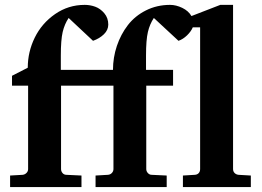

<svg xmlns="http://www.w3.org/2000/svg" viewBox="-20 -760 1066 780"><path d="M999 0H723.1V-46.9L771 -49.8Q781.2 -50.3 787.1 -56.6Q793 -63 793 -73.2V-648.9H763.2Q756.3 -632.3 740 -616.5Q723.6 -600.6 705.1 -594.2L605 -687Q588.4 -662.1 580.8 -629.9Q573.2 -597.7 573.2 -534.2V-476.1H683.1V-412.1H574.2V-73.2Q574.2 -64 580.8 -56.9Q587.4 -49.8 596.2 -49.8L657.2 -46.9V0H368.2V-46.9L418 -49.8Q427.7 -50.3 434.3 -57.1Q440.9 -64 440.9 -73.2V-412.1H228V-73.2Q228 -64 234.1 -56.9Q240.2 -49.8 250 -49.8L311 -46.9V0H21V-46.9L71.8 -49.8Q81.1 -50.8 87.6 -57.4Q94.2 -64 94.2 -73.2V-412.1H28.8V-452.1L92.8 -484.9Q92.8 -549.3 121.3 -607.4Q149.9 -665.5 203.9 -702.9Q257.8 -740.2 324.2 -740.2Q346.2 -740.2 366.9 -732.7Q387.7 -725.1 403.8 -706.1Q419.9 -687 419.9 -660.2Q419.9 -638.2 402.1 -620.8Q384.3 -603.5 357.9 -594.2L258.8 -687Q242.2 -662.1 234.6 -629.9Q227.1 -597.7 227.1 -534.2V-476.1H439Q439 -526.4 454.8 -573.5Q470.7 -620.6 499.5 -658Q528.3 -695.3 573 -717.8Q617.7 -740.2 670.9 -740.2Q695.3 -740.2 720.5 -728Q745.6 -715.8 757.8 -694.8L875 -740.2H926.8V-73.2Q926.8 -63.5 933.1 -57.1Q939.5 -50.8 949.2 -49.8L999 -46.9Z"/></svg>

Font: Veleka
Style: Bold
Weight: 700
Designer: Stefan Peev, Context Ltd, 2016; SIL International, 1997-2014.
Foundry: Stefan Peev, Context Ltd, 2016
Version: Version 1.000